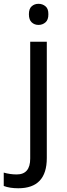

<svg xmlns="http://www.w3.org/2000/svg" viewBox="-75 -757 353 1017"><path d="M92.8 -723.6Q107.4 -736.8 128.9 -736.8Q150.4 -736.8 166 -723.6Q181.6 -710.9 181.2 -681.6Q181.6 -652.3 166 -638.7Q150.4 -625 128.9 -625Q107.4 -625 92.8 -638.7Q78.1 -652.3 78.1 -681.6Q78.1 -710.9 92.8 -723.6ZM172.9 80.1Q172.9 240.2 22 240.2Q-23.9 240.2 -55.2 228V157.2Q-21.5 167 13.7 167Q85 167 85 83V-536.1H172.9Z"/></svg>

Font: NotoSans
Style: Regular
Weight: 400
Designer: Monotype Design team
Foundry: Monotype Imaging Inc.
Version: Version 1.04